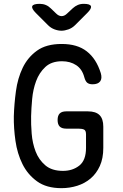

<svg xmlns="http://www.w3.org/2000/svg" viewBox="-20 -970 640 1000"><path d="M428 -270Q428 -290 418 -295Q408 -300 388 -300H325Q302 -300 291 -311Q280 -322 280 -345Q280 -368 291 -379Q302 -390 325 -390H438Q479 -390 498.5 -370.5Q518 -351 518 -310V-200Q518 -145 500 -105.5Q482 -66 452 -40.5Q422 -15 382.5 -2.5Q343 10 300 10Q222 10 173 -25.5Q124 -61 97 -115.5Q70 -170 60.5 -236.5Q51 -303 52 -365Q54 -429 63 -495.5Q72 -562 98 -616.5Q124 -671 172.5 -706Q221 -741 301 -741Q342 -741 374.5 -731.5Q407 -722 432 -702.5Q457 -683 475 -655Q493 -627 505 -589Q513 -561 501.5 -546Q490 -531 462 -531Q445 -531 435 -538.5Q425 -546 419 -568Q408 -610 377 -630.5Q346 -651 303 -651Q248 -651 216 -621Q184 -591 168 -547.5Q152 -504 147.5 -454.5Q143 -405 142 -365Q141 -324 145 -274Q149 -224 165.5 -181Q182 -138 216 -109Q250 -80 308 -80Q358 -80 393 -107.5Q428 -135 428 -200ZM187 -950Q204 -950 218.5 -944Q233 -938 245 -926L272 -900Q286 -886 301 -886Q316 -886 330 -900L359 -927Q371 -938 385 -944Q399 -950 416 -950Q449 -950 453.5 -938Q458 -926 435 -903L371 -839Q356 -824 336.5 -817Q317 -810 300 -810Q283 -810 264 -817Q245 -824 230 -839L167 -902Q143 -926 148 -938Q153 -950 187 -950Z"/></svg>

Font: Maple Mono NF
Style: Regular
Weight: 400
Monospace: yes
Designer: subframe7536
Version: Version 7.000